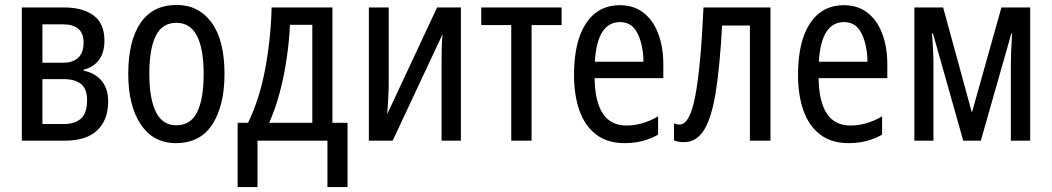

<svg xmlns="http://www.w3.org/2000/svg" viewBox="-20 -567 4240 774"><path d="M401 -404Q401 -355 379 -325.5Q357 -296 317 -286V-282Q361 -274 388.5 -242.5Q416 -211 416 -158Q416 -84 372.5 -42Q329 0 241 0H68V-537H237Q314 -537 357.5 -504.5Q401 -472 401 -404ZM317 -396Q317 -469 232 -469H151V-314H232Q317 -314 317 -396ZM331 -163Q331 -208 307 -228Q283 -248 237 -248H151V-67H237Q283 -67 307 -89.5Q331 -112 331 -163Z M885 -269Q885 -141 836 -65.5Q787 10 689 10Q598 10 547.5 -65.5Q497 -141 497 -269Q497 -402 546.5 -474.5Q596 -547 692 -547Q781 -547 833 -476Q885 -405 885 -269ZM582 -269Q582 -169 608.5 -115.5Q635 -62 691 -62Q748 -62 774.5 -114.5Q801 -167 801 -269Q801 -370 774 -422.5Q747 -475 691 -475Q634 -475 608 -422.5Q582 -370 582 -269Z M1320 -537V-72H1381V187H1300V0H1018V187H938V-72H980Q1027 -169 1049.5 -291.5Q1072 -414 1075 -537ZM1239 -467H1149Q1146 -403 1136 -333.5Q1126 -264 1108.5 -197Q1091 -130 1065 -72H1239Z M1547 -537V-229Q1547 -202 1545 -169.5Q1543 -137 1541 -107L1742 -537H1838V0H1760V-300Q1760 -329 1760.5 -365Q1761 -401 1764 -429L1563 0H1467V-537Z M2244 -466H2123V0H2041V-466H1920V-537H2244Z M2479 -546Q2536 -546 2575 -515Q2614 -484 2634 -430Q2654 -376 2654 -308V-252H2377Q2380 -61 2505 -61Q2570 -61 2633 -98V-24Q2602 -7 2569.5 1.5Q2537 10 2497 10Q2429 10 2383.5 -24.5Q2338 -59 2316 -121Q2294 -183 2294 -265Q2294 -400 2342.5 -473Q2391 -546 2479 -546ZM2480 -478Q2387 -478 2378 -318H2574Q2573 -385 2550.5 -431.5Q2528 -478 2480 -478Z M3086 0H3003V-464H2891Q2882 -300 2865.5 -196.5Q2849 -93 2818.5 -43.5Q2788 6 2737 6Q2713 6 2697 -1V-70Q2706 -65 2720 -65Q2761 -65 2783 -181Q2805 -297 2816 -537H3086Z M3382 -546Q3439 -546 3478 -515Q3517 -484 3537 -430Q3557 -376 3557 -308V-252H3280Q3283 -61 3408 -61Q3473 -61 3536 -98V-24Q3505 -7 3472.5 1.5Q3440 10 3400 10Q3332 10 3286.5 -24.5Q3241 -59 3219 -121Q3197 -183 3197 -265Q3197 -400 3245.5 -473Q3294 -546 3382 -546ZM3383 -478Q3290 -478 3281 -318H3477Q3476 -385 3453.5 -431.5Q3431 -478 3383 -478Z M4133 -537V0H4055V-306Q4055 -353 4060 -432H4057L3934 0H3863L3741 -432H3737Q3740 -397 3741.5 -364Q3743 -331 3743 -307V0H3666V-537H3782L3898 -113L4017 -537Z"/></svg>

Font: Avrile Sans Condensed
Style: Regular
Weight: 400
Width: 3
Designer: Monotype Design Team
Foundry: Monotype Imaging Inc.
Version: Version 2.001;September 10, 2019;FontCreator 11.5.0.2425 64-